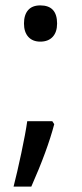

<svg xmlns="http://www.w3.org/2000/svg" viewBox="-20 -570 308 719"><path d="M175.8 -116.2 183.1 -105Q157.7 -7.8 97.2 128.9H30.8Q43.9 78.1 59.8 3.4Q75.7 -71.3 82 -116.2ZM69.8 -481.9Q69.8 -514.2 85.2 -532Q100.6 -549.8 130.9 -549.8Q193.8 -549.8 193.8 -481.9Q193.8 -449.7 177.2 -431.9Q160.6 -414.1 130.9 -414.1Q102.1 -414.1 85.9 -432.1Q69.8 -450.2 69.8 -481.9Z"/></svg>

Font: Noto Sans Historic
Style: Regular
Weight: 400
Designer: Monotype Design Team
Foundry: Monotype Imaging Inc.
Version: Version 0.71 uh